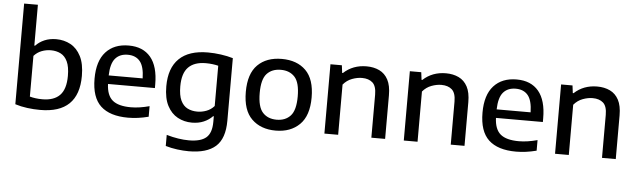

<svg xmlns="http://www.w3.org/2000/svg" viewBox="-58 -1039 4975 1501"><g transform="rotate(5 2430.0 -289.0)"><path d="M273 9.5Q223.5 9.5 172.8 3Q122 -3.5 76.5 -18V-808H184.5V-487.5H190.5Q218.5 -517.5 259.2 -535Q300 -552.5 351.5 -552.5Q413 -552.5 463.8 -525Q514.5 -497.5 545 -438.2Q575.5 -379 575.5 -283.5Q575.5 10 273 9.5ZM283 -75Q374 -75 420.2 -122.5Q466.5 -170 466.5 -274.5Q466.5 -346 447.2 -387Q428 -428 394.2 -445.2Q360.5 -462.5 317 -462.5Q280 -462.5 245.2 -449.2Q210.5 -436 184.5 -407V-87.5Q203.5 -82 229 -78.5Q254.5 -75 283 -75Z M963 10Q820 10 748 -57.2Q676 -124.5 676 -271.5Q676 -410 740.8 -481.2Q805.5 -552.5 920.5 -552.5Q1032.5 -552.5 1092.5 -480.8Q1152.5 -409 1152.5 -268.5V-239H784.5Q788 -149.5 834 -111.2Q880 -73 978 -73Q1011.5 -73 1048.2 -78.5Q1085 -84 1123.5 -94.5V-11.5Q1080 -0.5 1040.8 4.8Q1001.5 10 963 10ZM919 -480Q856.5 -480 821.5 -439.8Q786.5 -399.5 784 -306H1050.5Q1048.5 -399 1015 -439.5Q981.5 -480 919 -480Z M1458.5 230Q1416 230 1368 223.8Q1320 217.5 1276.5 204.5V117.5Q1324.5 131.5 1368.8 138.2Q1413 145 1452 145Q1545.5 145 1588 108.2Q1630.5 71.5 1630.5 -15.5V-59.5H1625Q1597 -30 1556.2 -12.5Q1515.5 5 1463.5 5Q1402.5 5 1351.8 -22.5Q1301 -50 1270.5 -108.5Q1240 -167 1240 -261Q1240 -404 1316.2 -478.2Q1392.5 -552.5 1542 -552.5Q1592 -552.5 1643.8 -545.2Q1695.5 -538 1739 -525V-34Q1739 106 1669.5 168Q1600 230 1458.5 230ZM1498.5 -84.5Q1534.5 -84.5 1569.8 -97.8Q1605 -111 1630.5 -140V-456Q1611.5 -461 1586.2 -464.2Q1561 -467.5 1532.5 -467.5Q1442.5 -467.5 1395.8 -420.2Q1349 -373 1349 -270Q1349 -199.5 1368.2 -159Q1387.5 -118.5 1421.2 -101.5Q1455 -84.5 1498.5 -84.5Z M2121.5 10Q2004 10 1933.5 -58.8Q1863 -127.5 1863 -271.5Q1863 -414.5 1932.5 -483.5Q2002 -552.5 2121.5 -552.5Q2241 -552.5 2310.2 -484Q2379.5 -415.5 2379.5 -272Q2379.5 -129 2308.8 -59.5Q2238 10 2121.5 10ZM2121.5 -75.5Q2190.5 -75.5 2230.5 -119.2Q2270.5 -163 2270.5 -271Q2270.5 -380 2230.5 -423.5Q2190.5 -467 2121.5 -467Q2052 -467 2012 -423.8Q1972 -380.5 1972 -272.5Q1972 -163.5 2012 -119.5Q2052 -75.5 2121.5 -75.5Z M2503.5 0V-544H2593L2600.5 -484.5H2606.5Q2679.5 -552.5 2787 -552.5Q2843.5 -552.5 2887.2 -531.5Q2931 -510.5 2955.5 -464.5Q2980 -418.5 2980 -342.5V0H2872V-337.5Q2872 -405 2841.8 -432Q2811.5 -459 2759 -459Q2722 -459 2681.5 -444Q2641 -429 2611.5 -394V0Z M3126.5 0V-544H3216L3223.5 -484.5H3229.5Q3302.5 -552.5 3410 -552.5Q3466.5 -552.5 3510.2 -531.5Q3554 -510.5 3578.5 -464.5Q3603 -418.5 3603 -342.5V0H3495V-337.5Q3495 -405 3464.8 -432Q3434.5 -459 3382 -459Q3345 -459 3304.5 -444Q3264 -429 3234.5 -394V0Z M4007.5 10Q3864.5 10 3792.5 -57.2Q3720.5 -124.5 3720.5 -271.5Q3720.5 -410 3785.2 -481.2Q3850 -552.5 3965 -552.5Q4077 -552.5 4137 -480.8Q4197 -409 4197 -268.5V-239H3829Q3832.5 -149.5 3878.5 -111.2Q3924.5 -73 4022.5 -73Q4056 -73 4092.8 -78.5Q4129.5 -84 4168 -94.5V-11.5Q4124.5 -0.5 4085.2 4.8Q4046 10 4007.5 10ZM3963.5 -480Q3901 -480 3866 -439.8Q3831 -399.5 3828.5 -306H4095Q4093 -399 4059.5 -439.5Q4026 -480 3963.5 -480Z M4313.5 0V-544H4403L4410.5 -484.5H4416.5Q4489.5 -552.5 4597 -552.5Q4653.5 -552.5 4697.2 -531.5Q4741 -510.5 4765.5 -464.5Q4790 -418.5 4790 -342.5V0H4682V-337.5Q4682 -405 4651.8 -432Q4621.5 -459 4569 -459Q4532 -459 4491.5 -444Q4451 -429 4421.5 -394V0Z"/></g></svg>

Font: Encode Sans SemiExpanded SemiExpanded Medium
Style: Regular
Weight: 500
Width: 6
Designer: Multiple Designers
Foundry: Impallari Type
Version: Version 3.000; ttfautohint (v1.8.3) -l 8 -r 50 -G 200 -x 14 